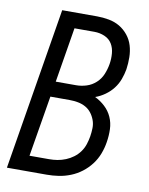

<svg xmlns="http://www.w3.org/2000/svg" viewBox="-83 -796 666 857"><g transform="rotate(10 250.0 -367.5)"><path d="M8 0 129 -735H287Q314 -735 341 -730Q368 -725 390 -712Q412 -699 428.5 -678.5Q445 -658 452.5 -633Q460 -608 460.5 -580.5Q461 -553 457 -525Q453 -502 444.5 -479Q436 -456 421 -436.5Q406 -417 385 -402Q364 -387 341 -379Q366 -367 386.5 -348Q407 -329 418.5 -303.5Q430 -278 431 -248.5Q432 -219 427 -189Q423 -163 413 -136.5Q403 -110 385.5 -87Q368 -64 345 -46.5Q322 -29 295.5 -18.5Q269 -8 242 -4Q215 0 188 0ZM156 -416H248Q272 -416 295.5 -423.5Q319 -431 337.5 -448Q356 -465 365.5 -488Q375 -511 379 -535Q383 -559 381 -583.5Q379 -608 367.5 -627Q356 -646 334 -655.5Q312 -665 287 -665H197ZM98 -70H187Q206 -70 224.5 -73Q243 -76 261.5 -83.5Q280 -91 296 -103Q312 -115 323.5 -131Q335 -147 341 -165.5Q347 -184 350 -202Q353 -221 353.5 -240Q354 -259 347.5 -276.5Q341 -294 330 -308Q319 -322 303.5 -330.5Q288 -339 269.5 -342.5Q251 -346 231 -346H144Z"/></g></svg>

Font: Iosevka Curly
Style: Italic
Weight: 400
Italic angle: -9°
Monospace: yes
Designer: Belleve Invis
Foundry: Belleve Invis
Version: Version 22.1.2; ttfautohint (v1.8.4)